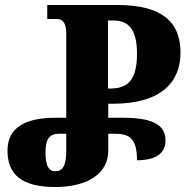

<svg xmlns="http://www.w3.org/2000/svg" viewBox="-20 -734 744 768"><path d="M201 14C333 14 413 -42 413 -130V-199H440C496 -199 528 -182 528 -93C603 -93 642 -121 642 -172C642 -239 582 -263 471 -263H413V-319H431C628 -319 702 -408 702 -524C702 -650 623 -714 449 -714H169V-658H206C225 -658 245 -651 245 -599V-263H202C90 -263 10 -229 10 -132C10 -38 64 14 201 14ZM412 -380V-652H435C498 -652 528 -610 528 -520C528 -420 496 -380 423 -380ZM200 -49C175 -49 162 -71 162 -124C162 -175 176 -199 216 -199H245V-131C245 -66 228 -49 200 -49Z"/></svg>

Font: Noto Serif Georgian ExtraCondensed Black
Style: Regular
Weight: 900
Width: 2
Designer: Monotype Design Team, Akaki Razmadze
Foundry: Google LLC
Version: Version 2.003